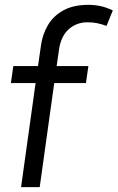

<svg xmlns="http://www.w3.org/2000/svg" viewBox="-20 -773 486 793"><path d="M67 0 127 -430H25L35 -500H137L149 -584Q155 -630 177.5 -668.5Q200 -707 241.5 -730Q283 -753 345 -753Q371 -753 394.5 -748Q418 -743 446 -730L420 -666Q398 -674 380 -677.5Q362 -681 342 -681Q295 -681 262.5 -651Q230 -621 223 -563L214 -500H345L335 -430H204L144 0Z"/></svg>

Font: Finlandica
Style: Italic
Weight: 400
Italic angle: -8°
Designer: Niklas Ekholm, Juho Hiilivirta, Jaakko Suomalainen
Foundry: Helsinki Type Studio
Version: Version 1.064